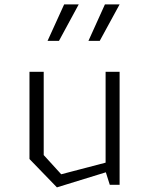

<svg xmlns="http://www.w3.org/2000/svg" viewBox="-20 -818 660 850"><path d="M173.5 -131.5 251 -46.5 490 -109V-68L232 11.5L110.5 -114V-500H173.5ZM509.5 0H466L447.5 -58.5V-500H509.5ZM444.5 -798.5H509.5L421.5 -637H371.5ZM264 -798.5H328.5L241 -637H190.5Z"/></svg>

Font: Monaspace Krypton Var
Style: Regular
Weight: 400
Designer: Riley Cran and the Lettermatic Team
Version: Version 1.101 (Monaspace Krypton Var)